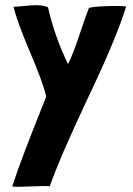

<svg xmlns="http://www.w3.org/2000/svg" viewBox="-20 -718 512 740"><path d="M466 -692Q427 -567 321 -345Q210 -110 172 0Q164 -1 147 -1L53 2Q37 2 29 1H27Q60 -102 158 -345V-347Q144 -405 94 -521Q46 -635 32 -692Q45 -692 74 -695Q103 -698 118 -698Q148 -698 165 -690Q189 -582 242 -471Q257 -498 284 -577Q314 -667 323 -688Q357 -695 428 -695Q450 -695 466 -693Z"/></svg>

Font: Londrina Solid
Style: Regular
Weight: 400
Designer: Marcelo Magalhaes
Foundry: Marcelo Magalh„es
Version: Version 1.001 2011